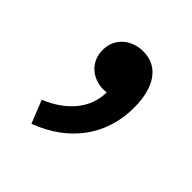

<svg xmlns="http://www.w3.org/2000/svg" viewBox="-108 -232 514 514"><g transform="rotate(45 149.0 25.5)"><path d="M79 200C183 161 243 80 243 -25C243 -102 211 -149 154 -149C110 -149 74 -120 74 -75C74 -28 110 -1 151 -1L162 -2C162 58 121 107 53 135Z"/></g></svg>

Font: Noto Sans CJK HK Medium
Style: Regular
Weight: 500
Designer: Ryoko NISHIZUKA 西塚涼子 (kana, bopomofo & ideographs); Paul D. Hunt (Latin, Greek & Cyrillic); Sandoll Communications 산돌커뮤니
Foundry: Adobe
Version: Version 2.004;hotconv 1.0.118;makeotfexe 2.5.65603